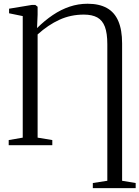

<svg xmlns="http://www.w3.org/2000/svg" viewBox="-20 -776 745 1026"><path d="M476 229.5V202L553.5 190V-539.5Q553.5 -598.5 540.5 -633Q527.5 -667.5 499.8 -682.8Q472 -698 428 -698Q358 -698 297.8 -670.5Q237.5 -643 181 -592V-40.5L259.5 -27.5V0H26.5V-27.5L101.5 -40.5V-690L28.5 -705V-729.5L149.5 -749.5H169L181 -740V-697.5L178 -626Q219 -666.5 262.5 -695.8Q306 -725 352.2 -740.5Q398.5 -756 448 -756Q510 -756 551 -733.2Q592 -710.5 612.2 -663.5Q632.5 -616.5 632.5 -544V190L705 202V229.5Z"/></svg>

Font: Merriweather 96pt Light
Style: Regular
Weight: 300
Version: Version 2.100